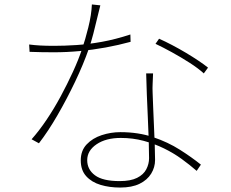

<svg xmlns="http://www.w3.org/2000/svg" viewBox="-20 -806 1040 863"><path d="M111 -606Q134 -603 160 -601.5Q186 -600 223 -600Q270 -600 323.5 -603.5Q377 -607 438 -618Q499 -629 566 -651L567 -618Q512 -603 454.5 -592.5Q397 -582 338.5 -576.5Q280 -571 222 -571Q197 -571 167 -571.5Q137 -572 113 -573ZM431 -782Q425 -760 417 -725.5Q409 -691 399.5 -654.5Q390 -618 380 -589Q355 -517 317.5 -438.5Q280 -360 238 -287.5Q196 -215 155 -162L122 -180Q155 -217 188.5 -266.5Q222 -316 252 -371.5Q282 -427 307.5 -482.5Q333 -538 349 -586Q363 -627 377 -683Q391 -739 393 -786ZM668 -476Q667 -446 666 -428Q665 -410 666 -389Q667 -362 668.5 -323Q670 -284 672 -240.5Q674 -197 675.5 -156.5Q677 -116 677 -87Q677 -54 659.5 -25.5Q642 3 607.5 20Q573 37 520 37Q472 37 432 25Q392 13 367.5 -14Q343 -41 343 -85Q343 -129 369.5 -157Q396 -185 437 -198.5Q478 -212 521 -212Q602 -212 668.5 -189.5Q735 -167 788.5 -133Q842 -99 883 -66L864 -38Q833 -65 796.5 -91.5Q760 -118 717 -139Q674 -160 625.5 -173Q577 -186 523 -186Q456 -186 414 -157.5Q372 -129 372 -86Q372 -44 407 -18Q442 8 518 8Q567 8 596 -6.5Q625 -21 637.5 -45Q650 -69 650 -95Q650 -130 648.5 -177Q647 -224 644.5 -276.5Q642 -329 640 -381Q638 -433 637 -476ZM896 -476Q871 -499 832 -524Q793 -549 752 -571.5Q711 -594 679 -609L695 -632Q722 -620 753.5 -603.5Q785 -587 816 -568.5Q847 -550 873 -532.5Q899 -515 915 -502Z"/></svg>

Font: Noto Sans KR Thin
Style: Regular
Weight: 100
Designer: Ryoko NISHIZUKA 西塚涼子 (kana, bopomofo & ideographs); Paul D. Hunt (Latin, Greek & Cyrillic); Sandoll Communications 산돌커뮤니
Foundry: Adobe
Version: Version 2.004-H2;hotconv 1.0.118;makeotfexe 2.5.65603